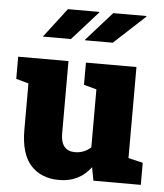

<svg xmlns="http://www.w3.org/2000/svg" viewBox="-54 -810 739 867"><g transform="rotate(5 315.5 -376.0)"><path d="M246.1 10.3Q164.1 10.3 117.2 -41.5Q70.3 -93.3 70.3 -201.7V-412.1L13.7 -427.7V-528.3H241.7V-200.7Q241.7 -121.1 307.1 -121.1Q326.2 -121.1 345 -128.2Q363.8 -135.3 378.4 -149.4V-412.1L320.8 -427.7V-528.3H549.8V-115.7L615.7 -100.1V0H400.9L389.6 -60.1Q336.9 10.3 246.1 10.3ZM308.6 -628.4 307.6 -630.9 424.3 -761.7H574.2L574.7 -758.8L433.6 -628.4ZM361.3 -759.3 244.1 -628.4H116.7L218.8 -761.7H360.4Z"/></g></svg>

Font: Roboto Slab Black
Style: Regular
Weight: 900
Designer: Google
Version: Version 2.000; ttfautohint (v1.8.1.43-b0c9)